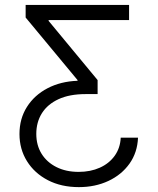

<svg xmlns="http://www.w3.org/2000/svg" viewBox="-20 -559 638 775"><path d="M298.3 196.3Q227.1 196.3 173.1 168.2Q119.1 140.1 88.9 91.6Q58.6 43 58.6 -18.1Q58.6 -80.1 88.9 -127.7Q119.1 -175.3 172.1 -202.9Q225.1 -230.5 293 -232.9V-235.8L83.5 -488.3V-539.1H501V-478H176.3V-474.6L374 -235.8V-179.2H325.7Q260.7 -179.2 216.3 -158.7Q171.9 -138.2 149.2 -102.1Q126.5 -65.9 126.5 -18.6Q126.5 27.3 147.9 61.8Q169.4 96.2 208 115.5Q246.6 134.8 297.4 134.8Q345.2 134.8 382.8 117.9Q420.4 101.1 442.9 69.8Q465.3 38.6 467.3 -3.4H537.1Q534.7 56.6 502.7 101.6Q470.7 146.5 417.5 171.4Q364.3 196.3 298.3 196.3Z"/></svg>

Font: Inter 18pt Light
Style: Regular
Weight: 300
Designer: Rasmus Andersson
Foundry: rsms
Version: Version 4.001;git-66647c0bb